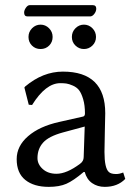

<svg xmlns="http://www.w3.org/2000/svg" viewBox="-20 -718 521 748"><path d="M331 -654H87Q74 -654 74 -669Q74 -678 81 -688Q88 -698 96 -698H341Q355 -698 355 -684Q355 -674 347.5 -664Q340 -654 331 -654ZM104.5 -540.5Q91 -554 91 -574Q91 -594 105 -608Q119 -622 138 -622Q157 -622 171 -608Q185 -594 185 -574Q185 -554 171.5 -540.5Q158 -527 138 -527Q118 -527 104.5 -540.5ZM274 -540.5Q260 -554 260 -574Q260 -594 274 -608Q288 -622 307 -622Q326 -622 340 -608Q354 -594 354 -574Q354 -554 340 -540.5Q326 -527 307 -527Q288 -527 274 -540.5ZM310 -225 225 -202Q170 -187 148 -162.5Q126 -138 126 -102Q126 -78 146.5 -59.5Q167 -41 200 -41Q240 -41 292 -80Q306 -90 306 -106ZM310 -48H306Q266 -14 238.5 -2Q211 10 170 10Q112 10 78.5 -17Q45 -44 45 -98Q45 -149 89.5 -187.5Q134 -226 211 -243L304 -264Q311 -266 311 -276Q311 -308 304 -331.5Q297 -355 288 -366.5Q279 -378 264 -384.5Q249 -391 239 -392.5Q229 -394 215 -394Q158 -394 105 -309L92 -310L75 -377L78 -381Q147 -439 225 -439Q390 -439 390 -277Q390 -274 388.5 -208.5Q387 -143 387 -126Q387 -63 404 -48Q412 -40 433 -40Q445 -40 460 -46L468 -21Q438 10 388 10Q360 10 339 -4.5Q318 -19 310 -48Z"/></svg>

Font: Libertinus Sans
Style: Regular
Weight: 400
Designer: Philipp H. Poll
Foundry: Khaled Hosny
Version: Version 6.1